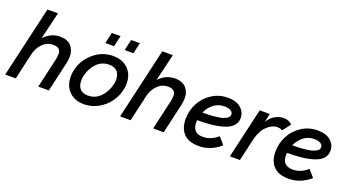

<svg xmlns="http://www.w3.org/2000/svg" viewBox="-53 -1217 3162 1753"><g transform="rotate(20 1528.0 -340.5)"><path d="M20 0 179.2 -689.9H281.7L218.8 -425.8Q284.7 -497.1 376 -497.1Q412.6 -497.1 440.4 -485.8Q468.3 -474.6 484.4 -455.3Q500.5 -436 509.8 -410.2Q519 -384.3 518.1 -354.7Q517.1 -325.2 511.2 -293.9L443.8 0H341.3L407.2 -287.6Q414.6 -322.8 413.8 -348.9Q413.1 -375 395 -390.1Q377 -405.3 341.3 -405.3Q281.7 -405.3 238.8 -362.5Q195.8 -319.8 180.2 -253.4L122.6 0Z M780.8 -583.5 804.7 -689.9H890.1L865.7 -583.5ZM968.3 -583.5 992.7 -689.9H1077.6L1053.2 -583.5ZM785.6 9.3Q712.9 9.3 663.3 -26.6Q613.8 -62.5 596.7 -122.6Q579.6 -182.6 596.2 -254.4Q619.6 -356.4 702.4 -426.8Q785.2 -497.1 891.6 -497.1Q964.4 -497.1 1014.2 -461.7Q1064 -426.3 1081.5 -366.9Q1099.1 -307.6 1082.5 -235.8Q1066.9 -168.9 1024.7 -113.3Q982.4 -57.6 919.2 -24.2Q856 9.3 785.6 9.3ZM795.4 -78.1Q865.2 -78.1 914.8 -128.4Q964.4 -178.7 981.9 -254.4Q990.2 -286.1 987.5 -314.2Q984.9 -342.3 974.1 -363.5Q963.4 -384.8 939.7 -397.2Q916 -409.7 882.3 -409.7Q812.5 -409.7 763.2 -360.1Q713.9 -310.5 696.8 -235.8Q681.2 -168 705.3 -123Q729.5 -78.1 795.4 -78.1Z M1136.2 0 1295.4 -689.9H1397.9L1335 -425.8Q1400.9 -497.1 1492.2 -497.1Q1528.8 -497.1 1556.6 -485.8Q1584.5 -474.6 1600.6 -455.3Q1616.7 -436 1626 -410.2Q1635.3 -384.3 1634.3 -354.7Q1633.3 -325.2 1627.4 -293.9L1560.1 0H1457.5L1523.4 -287.6Q1530.8 -322.8 1530 -348.9Q1529.3 -375 1511.2 -390.1Q1493.2 -405.3 1457.5 -405.3Q1397.9 -405.3 1355 -362.5Q1312 -319.8 1296.4 -253.4L1238.8 0Z M2176.3 -361.3Q2176.3 -317.9 2148.7 -287.1Q2121.1 -256.3 2069.6 -239.5Q2018.1 -222.7 1954.6 -215.3Q1891.1 -208 1809.1 -208Q1808.1 -192.4 1808.1 -184.6Q1808.1 -134.3 1833 -108.4Q1857.9 -82.5 1911.6 -82.5Q1986.8 -82.5 2053.7 -141.1L2112.3 -73.2Q2017.1 9.3 1902.3 9.3Q1803.7 9.3 1755.1 -42Q1706.5 -93.3 1706.5 -182.6Q1706.5 -264.6 1743.9 -336.2Q1781.2 -407.7 1850.6 -452.4Q1919.9 -497.1 2005.4 -497.1Q2087.4 -497.1 2131.8 -457.8Q2176.3 -418.5 2176.3 -361.3ZM2002.4 -412.1Q1943.4 -412.1 1899.2 -378.2Q1855 -344.2 1830.6 -289.6Q1852.1 -290 1866.7 -290.3Q1881.3 -290.5 1906.5 -291.5Q1931.6 -292.5 1949.5 -294.7Q1967.3 -296.9 1990 -300.3Q2012.7 -303.7 2028.1 -309.3Q2043.5 -314.9 2057.4 -322.3Q2071.3 -329.6 2078.4 -339.8Q2085.4 -350.1 2085.4 -362.8Q2085.4 -386.7 2061.5 -399.4Q2037.6 -412.1 2002.4 -412.1Z M2203.1 0 2315.4 -487.8H2413.6L2394 -403.3Q2419.9 -449.2 2462.2 -473.1Q2504.4 -497.1 2547.9 -497.1Q2599.1 -497.1 2629.4 -462.9L2568.8 -385.3Q2550.8 -398.9 2521 -398.9Q2469.7 -398.9 2420.4 -351.8Q2371.1 -304.7 2350.1 -216.3L2300.8 0Z M3048.8 -361.3Q3048.8 -317.9 3021.2 -287.1Q2993.7 -256.3 2942.1 -239.5Q2890.6 -222.7 2827.1 -215.3Q2763.7 -208 2681.6 -208Q2680.7 -192.4 2680.7 -184.6Q2680.7 -134.3 2705.6 -108.4Q2730.5 -82.5 2784.2 -82.5Q2859.4 -82.5 2926.3 -141.1L2984.9 -73.2Q2889.6 9.3 2774.9 9.3Q2676.3 9.3 2627.7 -42Q2579.1 -93.3 2579.1 -182.6Q2579.1 -264.6 2616.5 -336.2Q2653.8 -407.7 2723.1 -452.4Q2792.5 -497.1 2877.9 -497.1Q2960 -497.1 3004.4 -457.8Q3048.8 -418.5 3048.8 -361.3ZM2875 -412.1Q2815.9 -412.1 2771.7 -378.2Q2727.5 -344.2 2703.1 -289.6Q2724.6 -290 2739.3 -290.3Q2753.9 -290.5 2779.1 -291.5Q2804.2 -292.5 2822 -294.7Q2839.8 -296.9 2862.5 -300.3Q2885.3 -303.7 2900.6 -309.3Q2916 -314.9 2929.9 -322.3Q2943.8 -329.6 2950.9 -339.8Q2958 -350.1 2958 -362.8Q2958 -386.7 2934.1 -399.4Q2910.2 -412.1 2875 -412.1Z"/></g></svg>

Font: HK Grotesk SmBold Legacy Italic
Style: Regular
Weight: 600
Italic angle: -13°
Designer: Alfredo Marco Pradil
Foundry: Hanken Design Co.
Version: Version 2.022;PS 002.022;hotconv 1.0.88;makeotf.lib2.5.64775